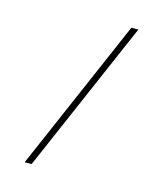

<svg xmlns="http://www.w3.org/2000/svg" viewBox="-119 -858 838 987"><g transform="rotate(15 300.0 -365.0)"><path d="M106 40 457 -770H494L143 40Z"/></g></svg>

Font: M PLUS Code Latin Expanded ExtraLight
Style: Regular
Weight: 250
Width: 7
Designer: Coji Morishita
Foundry: UNDERFOREST DESIGN
Version: Version 1.002; ttfautohint (v1.8.3)